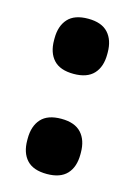

<svg xmlns="http://www.w3.org/2000/svg" viewBox="-83 -522 410 582"><g transform="rotate(15 121.5 -230.5)"><path d="M121.8 13.6Q79 13.6 58.7 -8.5Q38.3 -30.6 38.3 -70.2V-75.5Q38.3 -114.6 58.7 -137.1Q79 -159.5 121.8 -159.5Q164 -159.5 184.6 -137.1Q205.1 -114.6 205.1 -75.5V-70.2Q205.1 -30.6 184.5 -8.5Q163.8 13.6 121.8 13.6ZM121.8 -300.5Q79 -300.5 58.7 -322.7Q38.3 -344.8 38.3 -384.3V-389.7Q38.3 -428.8 58.7 -451.2Q79 -473.6 121.8 -473.6Q164 -473.6 184.6 -451.2Q205.1 -428.8 205.1 -389.7V-384.3Q205.1 -344.8 184.5 -322.7Q163.8 -300.5 121.8 -300.5Z"/></g></svg>

Font: Anek Kannada Medium
Style: Regular
Weight: 500
Designer: Vaishnavi Murthy, Maithili Shingre (Kannada) & Yesha Goshar (Latin)
Foundry: Ek Type
Version: Version 1.003